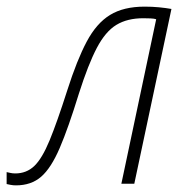

<svg xmlns="http://www.w3.org/2000/svg" viewBox="-60 -554 565 579"><path d="M-12 5Q-20 5 -28 3.5Q-36 2 -40 1V-35Q-35 -34 -28.5 -32.5Q-22 -31 -14 -31Q20 -31 43.5 -53.5Q67 -76 89.5 -130.5Q112 -185 143 -282Q172 -373 201.5 -428.5Q231 -484 272 -509Q313 -534 376 -534Q399 -534 419.5 -532Q440 -530 457 -527L345 0H306L411 -496Q405 -498 394 -498.5Q383 -499 372 -499Q324 -499 291 -479Q258 -459 232 -409.5Q206 -360 178 -272Q146 -168 120 -107.5Q94 -47 64 -21Q34 5 -12 5Z"/></svg>

Font: Noto Sans Disp ExtLt
Style: Italic
Weight: 200
Italic angle: -12°
Designer: Monotype Design Team
Foundry: Monotype Imaging Inc.
Version: Version 2.000;GOOG;noto-source:20170915:90ef993387c0